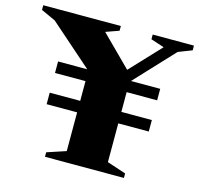

<svg xmlns="http://www.w3.org/2000/svg" viewBox="-136 -781 921 888"><g transform="rotate(15 325.0 -337.5)"><path d="M587 -292V-237H98V-292ZM587 -441.5V-386.5H98V-441.5ZM441 -435V-51.5L531.5 -21.5V0H153.5V-21.5L244 -51.5V-436L33.5 -621L-35.5 -652.5V-675H336V-652.5L273 -630L430 -473.5H404L552.5 -631.5L488.5 -652.5V-675H686V-652.5L620.5 -627Z"/></g></svg>

Font: Newsreader 24pt ExtraBold
Style: Regular
Weight: 800
Designer: Hugues Gentile
Foundry: Production Type
Version: Version 1.003